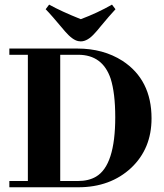

<svg xmlns="http://www.w3.org/2000/svg" viewBox="-20 -791 694 811"><path d="M19.5 -585.9V-559.6H97.7V-26.4H19.5V0H310.5Q446.3 0 534.2 -82Q620.1 -163.1 620.1 -291Q620.1 -454.1 497.1 -534.2Q416 -585.9 307.6 -585.9ZM310.5 -559.6Q413.1 -559.6 447.3 -459Q466.8 -397.5 466.8 -295.9Q466.8 -92.8 385.7 -44.9Q354.5 -26.4 308.6 -26.4H234.4V-559.6ZM321.3 -616.2Q350.6 -616.2 381.8 -652.3Q388.7 -659.2 404.3 -678.7Q441.4 -723.6 467.8 -752L453.1 -771.5Q391.6 -736.3 321.3 -710Q238.3 -743.2 187.5 -771.5L172.9 -752Q195.3 -729.5 254.9 -658.2Q287.1 -621.1 311.5 -617.2Q316.4 -616.2 321.3 -616.2Z"/></svg>

Font: Abhaya Libre ExtraBold
Style: Regular
Weight: 800
Designer: Pushpananda Ekanayake, Sol Matas, Pathum Egodawatta
Foundry: Mooniak
Version: Version 1.050 ; ttfautohint (v1.6)